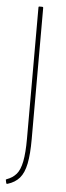

<svg xmlns="http://www.w3.org/2000/svg" viewBox="-56 -683 292 850"><g transform="rotate(5 90.0 -258.0)"><path d="M12 139Q8 140 6 138L3 124Q2 122 3 121Q4 120 6 119Q32 110 48.5 91Q65 72 72.5 33.5Q80 -5 80 -67V-651Q80 -655 83 -655H97Q101 -655 101 -651V-67Q101 0 92.5 42Q84 84 64.5 106.5Q45 129 12 139Z"/></g></svg>

Font: Sofia Sans Condensed Thin
Style: Regular
Weight: 250
Version: Version 4.100